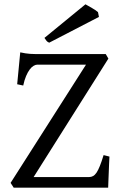

<svg xmlns="http://www.w3.org/2000/svg" viewBox="-20 -864 563 884"><path d="M483.9 -143.1Q482.9 -127.4 482.2 -108.4Q481.4 -89.4 480.7 -70.1Q480 -50.8 479.2 -32.5Q478.5 -14.2 478 0H43L28.8 -22L376 -566.4H151.9Q144 -566.4 134.8 -561Q125.5 -555.7 116.7 -543.9Q107.9 -532.2 100.1 -513.9Q92.3 -495.6 86.9 -470.2L59.1 -476.1L73.2 -623Q86.4 -620.1 97.4 -618.4Q108.4 -616.7 118.9 -616Q129.4 -615.2 140.6 -615.2H466.8L479 -594.2L134.8 -48.8H390.1Q400.4 -48.8 408.7 -53.5Q417 -58.1 424.6 -69.3Q432.1 -80.6 439.9 -100.1Q447.8 -119.6 457 -149.9ZM206.5 -667.5Q198.2 -670.9 194.6 -675.5Q190.9 -680.2 184.6 -689.5L373.5 -844.2Q378.4 -841.3 386.7 -836.7Q395 -832 403.8 -826.9Q412.6 -821.8 419.9 -816.9Q427.2 -812 431.2 -808.1L435.5 -786.1Z"/></svg>

Font: Gentium Plus Afr
Style: Regular
Weight: 400
Designer: J. Victor Gaultney, Annie Olsen, Iska Routamaa, Becca Hirsbrunner
Foundry: SIL International
Version: Version 5.000